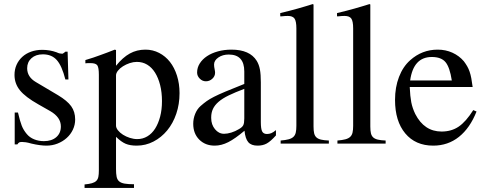

<svg xmlns="http://www.w3.org/2000/svg" viewBox="-20 -703 2373 940"><path d="M300 -314Q283 -381 258 -409Q233 -437 190 -437Q155 -437 134 -418Q113 -399 113 -369Q113 -326 156 -301L264 -237Q309 -210 328.5 -183Q348 -156 348 -118Q348 -92 337 -68.5Q326 -45 306.5 -27.5Q287 -10 261.5 0Q236 10 207 10Q193 10 174 7.5Q155 5 134 0Q117 -5 106 -6.5Q95 -8 88 -8Q79 -8 74.5 -6Q70 -4 65 4H52V-152H68Q78 -109 86.5 -87.5Q95 -66 111 -47Q125 -30 147 -21Q169 -12 195 -12Q233 -12 255.5 -31.5Q278 -51 278 -84Q278 -129 226 -159L168 -192Q104 -228 77.5 -261Q51 -294 51 -336Q51 -363 61 -385.5Q71 -408 89 -424.5Q107 -441 132 -450Q157 -459 187 -459Q224 -459 257 -447Q265 -443 272 -441.5Q279 -440 284 -440Q287 -440 289 -441.5Q291 -443 298 -448L300 -450H311L315 -314Z M398 -409Q419 -415 436.5 -421Q454 -427 470.5 -433Q487 -439 504.5 -445.5Q522 -452 542 -460L548 -458V-381Q581 -422 615.5 -441Q650 -460 692 -460Q728 -460 759 -444Q790 -428 812 -400Q834 -372 846.5 -332.5Q859 -293 859 -247Q859 -193 843 -146Q827 -99 798.5 -64.5Q770 -30 731.5 -10Q693 10 649 10Q617 10 595.5 1Q574 -8 548 -33V124Q548 148 551 162.5Q554 177 563.5 185Q573 193 590.5 196Q608 199 636 199V217H394V200Q416 198 430 194Q444 190 451.5 182.5Q459 175 461.5 163Q464 151 464 131V-337Q464 -372 456.5 -383Q449 -394 423 -394Q416 -394 410.5 -394Q405 -394 398 -393ZM548 -88Q548 -77 557.5 -65Q567 -53 582 -43.5Q597 -34 615.5 -28Q634 -22 652 -22Q679 -22 701.5 -35.5Q724 -49 739.5 -73.5Q755 -98 764 -132Q773 -166 773 -208Q773 -251 764 -286.5Q755 -322 739 -347.5Q723 -373 700.5 -386.5Q678 -400 650 -400Q633 -400 615 -394Q597 -388 582 -378.5Q567 -369 557.5 -357Q548 -345 548 -334Z M1331 -40Q1305 -11 1286 -0.5Q1267 10 1241 10Q1210 10 1195.5 -7Q1181 -24 1177 -63Q1131 -24 1097.5 -7Q1064 10 1031 10Q985 10 955.5 -19.5Q926 -49 926 -97Q926 -122 935.5 -145.5Q945 -169 962 -184Q978 -198 992 -208Q1006 -218 1027.5 -229Q1049 -240 1083.5 -254.5Q1118 -269 1176 -292V-353Q1176 -436 1100 -436Q1070 -436 1049 -421.5Q1028 -407 1028 -387Q1028 -376 1031 -363Q1032 -358 1032.5 -354Q1033 -350 1033 -347Q1033 -330 1019.5 -317.5Q1006 -305 988 -305Q971 -305 958 -318Q945 -331 945 -348Q945 -372 958 -392.5Q971 -413 993.5 -428Q1016 -443 1047 -451.5Q1078 -460 1113 -460Q1203 -460 1237 -405Q1248 -387 1252.5 -363Q1257 -339 1257 -300V-105Q1257 -72 1263.5 -59.5Q1270 -47 1287 -47Q1298 -47 1308 -51Q1318 -55 1331 -66ZM1176 -268Q1131 -251 1100 -236Q1069 -221 1050 -204.5Q1031 -188 1022.5 -169.5Q1014 -151 1014 -129V-125Q1014 -93 1032.5 -70.5Q1051 -48 1077 -48Q1093 -48 1112.5 -54Q1132 -60 1150 -71Q1166 -80 1171 -90Q1176 -100 1176 -123Z M1352 -639Q1378 -645 1398.5 -650.5Q1419 -656 1437.5 -661Q1456 -666 1473.5 -671.5Q1491 -677 1511 -683L1515 -681V-84Q1515 -63 1518 -50.5Q1521 -38 1529 -30.5Q1537 -23 1551.5 -19.5Q1566 -16 1590 -15V0H1354V-15Q1378 -17 1393 -21Q1408 -25 1416.5 -33Q1425 -41 1428 -54Q1431 -67 1431 -87V-564Q1431 -599 1422 -612Q1413 -625 1389 -625Q1383 -625 1374.5 -624.5Q1366 -624 1358 -623H1352Z M1630 -639Q1656 -645 1676.5 -650.5Q1697 -656 1715.5 -661Q1734 -666 1751.5 -671.5Q1769 -677 1789 -683L1793 -681V-84Q1793 -63 1796 -50.5Q1799 -38 1807 -30.5Q1815 -23 1829.5 -19.5Q1844 -16 1868 -15V0H1632V-15Q1656 -17 1671 -21Q1686 -25 1694.5 -33Q1703 -41 1706 -54Q1709 -67 1709 -87V-564Q1709 -599 1700 -612Q1691 -625 1667 -625Q1661 -625 1652.5 -624.5Q1644 -624 1636 -623H1630Z M2313 -157Q2281 -76 2227 -33Q2173 10 2101 10Q2014 10 1964 -50Q1914 -110 1914 -214Q1914 -276 1933.5 -326.5Q1953 -377 1988 -408Q2046 -460 2123 -460Q2162 -460 2195 -445Q2228 -430 2251 -403Q2260 -391 2267 -379Q2274 -367 2279 -352.5Q2284 -338 2287.5 -319.5Q2291 -301 2294 -277H1986Q1988 -231 1993.5 -202.5Q1999 -174 2013 -145Q2057 -59 2142 -59Q2190 -59 2225.5 -83Q2261 -107 2297 -164ZM2192 -309Q2182 -374 2161 -399Q2140 -424 2094 -424Q2004 -424 1988 -309Z"/></svg>

Font: Klingon pIqaD HaSta
Style: Regular
Weight: 400
Width: 0
Designer: Mike Neff (qa'vaj)
Foundry: Mike Neff and Michael Everson
Version: Version 2.003